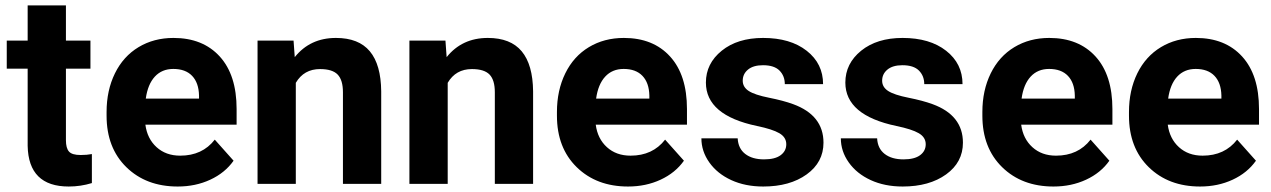

<svg xmlns="http://www.w3.org/2000/svg" viewBox="-20 -678 4688 708"><path d="M223.1 -658.2V-528.3H313.5V-424.8H223.1V-161.1Q223.1 -131.8 234.4 -119.1Q245.6 -106.4 277.3 -106.4Q300.8 -106.4 318.8 -109.9V-2.9Q277.3 9.8 233.4 9.8Q85 9.8 82 -140.1V-424.8H4.9V-528.3H82V-658.2Z M635.3 9.8Q519 9.8 446 -61.5Q373 -132.8 373 -251.5V-265.1Q373 -344.7 403.8 -407.5Q434.6 -470.2 491 -504.2Q547.4 -538.1 619.6 -538.1Q728 -538.1 790.3 -469.7Q852.5 -401.4 852.5 -275.9V-218.3H516.1Q522.9 -166.5 557.4 -135.3Q591.8 -104 644.5 -104Q726.1 -104 772 -163.1L841.3 -85.4Q809.6 -40.5 755.4 -15.4Q701.2 9.8 635.3 9.8ZM619.1 -423.8Q577.1 -423.8 551 -395.5Q524.9 -367.2 517.6 -314.5H713.9V-325.7Q712.9 -372.6 688.5 -398.2Q664.1 -423.8 619.1 -423.8Z M1062.5 -528.3 1066.9 -467.3Q1123.5 -538.1 1218.8 -538.1Q1302.7 -538.1 1343.8 -488.8Q1384.8 -439.5 1385.7 -341.3V0H1244.6V-337.9Q1244.6 -382.8 1225.1 -403.1Q1205.6 -423.3 1160.2 -423.3Q1100.6 -423.3 1070.8 -372.6V0H929.7V-528.3Z M1622.6 -528.3 1627 -467.3Q1683.6 -538.1 1778.8 -538.1Q1862.8 -538.1 1903.8 -488.8Q1944.8 -439.5 1945.8 -341.3V0H1804.7V-337.9Q1804.7 -382.8 1785.2 -403.1Q1765.6 -423.3 1720.2 -423.3Q1660.6 -423.3 1630.9 -372.6V0H1489.7V-528.3Z M2295.9 9.8Q2179.7 9.8 2106.7 -61.5Q2033.7 -132.8 2033.7 -251.5V-265.1Q2033.7 -344.7 2064.5 -407.5Q2095.2 -470.2 2151.6 -504.2Q2208 -538.1 2280.3 -538.1Q2388.7 -538.1 2450.9 -469.7Q2513.2 -401.4 2513.2 -275.9V-218.3H2176.8Q2183.6 -166.5 2218 -135.3Q2252.4 -104 2305.2 -104Q2386.7 -104 2432.6 -163.1L2502 -85.4Q2470.2 -40.5 2416 -15.4Q2361.8 9.8 2295.9 9.8ZM2279.8 -423.8Q2237.8 -423.8 2211.7 -395.5Q2185.5 -367.2 2178.2 -314.5H2374.5V-325.7Q2373.5 -372.6 2349.1 -398.2Q2324.7 -423.8 2279.8 -423.8Z M2879.4 -146Q2879.4 -171.9 2853.8 -186.8Q2828.1 -201.7 2771.5 -213.4Q2583 -252.9 2583 -373.5Q2583 -443.8 2641.4 -491Q2699.7 -538.1 2793.9 -538.1Q2894.5 -538.1 2954.8 -490.7Q3015.1 -443.4 3015.1 -367.7H2874Q2874 -397.9 2854.5 -417.7Q2835 -437.5 2793.5 -437.5Q2757.8 -437.5 2738.3 -421.4Q2718.8 -405.3 2718.8 -380.4Q2718.8 -356.9 2741 -342.5Q2763.2 -328.1 2815.9 -317.6Q2868.7 -307.1 2904.8 -293.9Q3016.6 -252.9 3016.6 -151.9Q3016.6 -79.6 2954.6 -34.9Q2892.6 9.8 2794.4 9.8Q2728 9.8 2676.5 -13.9Q2625 -37.6 2595.7 -78.9Q2566.4 -120.1 2566.4 -168H2700.2Q2702.1 -130.4 2728 -110.4Q2753.9 -90.3 2797.4 -90.3Q2837.9 -90.3 2858.6 -105.7Q2879.4 -121.1 2879.4 -146Z M3393.6 -146Q3393.6 -171.9 3367.9 -186.8Q3342.3 -201.7 3285.6 -213.4Q3097.2 -252.9 3097.2 -373.5Q3097.2 -443.8 3155.5 -491Q3213.9 -538.1 3308.1 -538.1Q3408.7 -538.1 3469 -490.7Q3529.3 -443.4 3529.3 -367.7H3388.2Q3388.2 -397.9 3368.7 -417.7Q3349.1 -437.5 3307.6 -437.5Q3272 -437.5 3252.4 -421.4Q3232.9 -405.3 3232.9 -380.4Q3232.9 -356.9 3255.1 -342.5Q3277.3 -328.1 3330.1 -317.6Q3382.8 -307.1 3418.9 -293.9Q3530.8 -252.9 3530.8 -151.9Q3530.8 -79.6 3468.8 -34.9Q3406.7 9.8 3308.6 9.8Q3242.2 9.8 3190.7 -13.9Q3139.2 -37.6 3109.9 -78.9Q3080.6 -120.1 3080.6 -168H3214.4Q3216.3 -130.4 3242.2 -110.4Q3268.1 -90.3 3311.5 -90.3Q3352.1 -90.3 3372.8 -105.7Q3393.6 -121.1 3393.6 -146Z M3864.7 9.8Q3748.5 9.8 3675.5 -61.5Q3602.5 -132.8 3602.5 -251.5V-265.1Q3602.5 -344.7 3633.3 -407.5Q3664.1 -470.2 3720.5 -504.2Q3776.9 -538.1 3849.1 -538.1Q3957.5 -538.1 4019.8 -469.7Q4082 -401.4 4082 -275.9V-218.3H3745.6Q3752.4 -166.5 3786.9 -135.3Q3821.3 -104 3874 -104Q3955.6 -104 4001.5 -163.1L4070.8 -85.4Q4039.1 -40.5 3984.9 -15.4Q3930.7 9.8 3864.7 9.8ZM3848.6 -423.8Q3806.6 -423.8 3780.5 -395.5Q3754.4 -367.2 3747.1 -314.5H3943.4V-325.7Q3942.4 -372.6 3918 -398.2Q3893.6 -423.8 3848.6 -423.8Z M4405.3 9.8Q4289.1 9.8 4216.1 -61.5Q4143.1 -132.8 4143.1 -251.5V-265.1Q4143.1 -344.7 4173.8 -407.5Q4204.6 -470.2 4261 -504.2Q4317.4 -538.1 4389.6 -538.1Q4498 -538.1 4560.3 -469.7Q4622.6 -401.4 4622.6 -275.9V-218.3H4286.1Q4293 -166.5 4327.4 -135.3Q4361.8 -104 4414.6 -104Q4496.1 -104 4542 -163.1L4611.3 -85.4Q4579.6 -40.5 4525.4 -15.4Q4471.2 9.8 4405.3 9.8ZM4389.2 -423.8Q4347.2 -423.8 4321 -395.5Q4294.9 -367.2 4287.6 -314.5H4483.9V-325.7Q4482.9 -372.6 4458.5 -398.2Q4434.1 -423.8 4389.2 -423.8Z"/></svg>

Font: Vazir UI
Style: Bold-UI
Weight: 700
Designer: Saber Rastikerdar
Foundry: Saber Rastikerdar
Version: Version 30.1.0